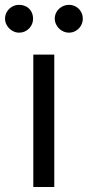

<svg xmlns="http://www.w3.org/2000/svg" viewBox="-66 -749 352 769"><path d="M67.4 -530.3H151.4V0H67.4ZM-45.9 -673.8Q-45.9 -689.5 -38.1 -702.1Q-30.3 -714.8 -17.6 -722.2Q-4.9 -729.5 9.8 -729.5Q26.4 -729.5 39.1 -722.7Q51.8 -715.8 59.1 -703.1Q66.4 -690.4 66.4 -673.8Q66.4 -659.2 59.1 -646.5Q51.8 -633.8 39.1 -626Q26.4 -618.2 9.8 -618.2Q-3.9 -618.2 -17.1 -626Q-30.3 -633.8 -38.1 -647Q-45.9 -660.2 -45.9 -673.8ZM153.3 -673.8Q153.3 -689.5 161.1 -702.1Q168.9 -714.8 182.1 -722.2Q195.3 -729.5 210 -729.5Q225.6 -729.5 238.3 -722.2Q251 -714.8 258.3 -702.1Q265.6 -689.5 265.6 -673.8Q265.6 -659.2 258.3 -646.5Q251 -633.8 238.3 -626Q225.6 -618.2 210 -618.2Q195.3 -618.2 182.1 -626Q168.9 -633.8 161.1 -647Q153.3 -660.2 153.3 -673.8Z"/></svg>

Font: Pretendard GOV Variable
Style: Regular
Weight: 400
Designer: Base glyphs from Inter by Rasmus Andersson; Hangul glyphs from Noto Sans CJK(Source Han Sans) by Jang Soo-young and Kang
Foundry: Kil Hyung-jin
Version: Version 1.307;Glyphs 3.2 (3192)